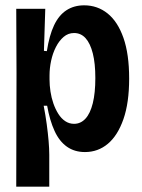

<svg xmlns="http://www.w3.org/2000/svg" viewBox="-20 -558 532 721"><path d="M41 143 42 -281 41 -525H150L145 -367L156 -366Q165 -425 183 -463Q201 -501 229.5 -519.5Q258 -538 296 -538Q346 -538 384 -507.5Q422 -477 443.5 -416Q465 -355 465 -263Q465 -172 443.5 -110.5Q422 -49 385 -18Q348 13 299 13Q260 13 231.5 -7Q203 -27 185 -66Q167 -105 157 -161H144Q151 -125 155.5 -91.5Q160 -58 162.5 -29Q165 0 165 23V143ZM258 -93Q283 -93 301 -112.5Q319 -132 328.5 -170.5Q338 -209 338 -265Q338 -320 328.5 -357.5Q319 -395 301.5 -414.5Q284 -434 258 -434Q236 -434 219 -419.5Q202 -405 190 -381.5Q178 -358 172 -330Q166 -302 166 -275V-259Q166 -238 169.5 -214.5Q173 -191 180.5 -169.5Q188 -148 199 -130.5Q210 -113 225 -103Q240 -93 258 -93Z"/></svg>

Font: Bricolage Grotesque 72pt SemiCondensed SemiBold
Style: Regular
Weight: 600
Width: 4
Designer: Mathieu Triay
Foundry: Atelier Triay
Version: Version 1.001;gftools[0.9.33.dev8+g029e19f]